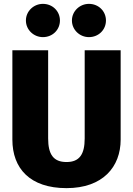

<svg xmlns="http://www.w3.org/2000/svg" viewBox="-20 -955 687 993"><path d="M202 -935C154 -935 114 -897 114 -849C114 -801 154 -763 202 -763C252 -763 290 -801 290 -849C290 -897 252 -935 202 -935ZM440 -935C392 -935 352 -897 352 -849C352 -801 392 -763 440 -763C490 -763 528 -801 528 -849C528 -897 490 -935 440 -935ZM604 -695H418V-239C418 -157 391 -117 324 -117C256 -117 229 -157 229 -239V-695H44V-233C44 -84 135 18 324 18C512 18 604 -92 604 -233Z"/></svg>

Font: Fira Sans ExtraBold
Style: Regular
Weight: 800
Designer: bBox Type GmbH & Carrois Corporate GbR & Edenspiekermann AG
Foundry: bBox Type GmbH & Carrois Corporate GbR & Edenspiekermann AG
Version: Version 4.300;PS 004.300;hotconv 1.0.88;makeotf.lib2.5.64775